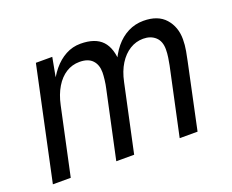

<svg xmlns="http://www.w3.org/2000/svg" viewBox="-93 -695 1026 848"><g transform="rotate(-20 420.0 -271.0)"><path d="M24 0 137 -530H214L189 -396L177 -400Q196 -444 222 -475.5Q248 -507 280.5 -524.5Q313 -542 350 -542Q419 -542 452 -507Q485 -472 486 -398L470 -399Q488 -445 514 -476.5Q540 -508 573.5 -525Q607 -542 646 -542Q714 -542 748.5 -503Q783 -464 783 -406Q783 -379 778 -351.5Q773 -324 769 -306L704 0H620L688 -317Q691 -332 694 -351.5Q697 -371 697 -390Q697 -428 675 -448Q653 -468 618 -468Q584 -468 555 -450Q526 -432 505 -398.5Q484 -365 474 -317L406 0H322L390 -317Q394 -334 396.5 -355.5Q399 -377 399 -390Q399 -426 379 -447Q359 -468 319 -468Q284 -468 255.5 -450Q227 -432 206.5 -398Q186 -364 176 -317L108 0Z"/></g></svg>

Font: Geist
Style: Italic
Weight: 400
Italic angle: -12°
Designer: Basement.studio, Andrés Briganti, Mateo Zaragoza
Foundry: Basement.studio, Vercel, Andrés Briganti, Guido Ferreyra, Mateo Zaragoza
Version: Version 1.500